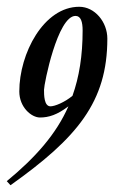

<svg xmlns="http://www.w3.org/2000/svg" viewBox="-91 -406 403 567"><path d="M-60 141C137 1 226 -105 226 -292C226 -341 189 -386 143 -386C38 -386 -34 -248 -34 -136C-34 -89 2 -59 27 -59C53 -59 78 -67 111 -92C75 -10 14 59 -71 129ZM58 -92C39 -92 39 -126 39 -141C39 -158 79 -359 132 -359C148 -359 153 -341 153 -316C153 -242 143 -179 123 -123C100 -104 71 -92 58 -92Z"/></svg>

Font: Romanesco
Style: Regular
Weight: 400
Designer: Astigmatic (AOETI)
Foundry: Astigmatic (AOETI)
Version: Version 1.000